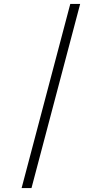

<svg xmlns="http://www.w3.org/2000/svg" viewBox="-20 -820 514 982"><path d="M90.5 142 339.5 -800H390L141 142Z"/></svg>

Font: Trispace SemiExpanded ExtraLight
Style: Regular
Weight: 200
Width: 6
Designer: Tyler Finck
Foundry: Etcetera Type Company
Version: Version 1.210; ttfautohint (v1.8.3)